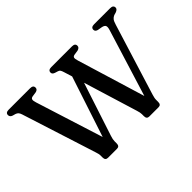

<svg xmlns="http://www.w3.org/2000/svg" viewBox="-123 -995 1289 1289"><g transform="rotate(-45 521.5 -350.0)"><path d="M823.5 -677Q823.5 -700 853 -700H1005.5Q1035 -700 1035 -677Q1035 -662 1013 -653.5L992.5 -647.5Q979 -642 970.2 -631Q961.5 -620 954 -594.5L797.5 -90Q793.5 -76 791.2 -66.2Q789 -56.5 789 -46.5V-27Q789 0 766 0H678Q653.5 0 653.5 -27V-46.5Q653.5 -61.5 646 -85L528 -470L403.5 -90Q395 -65 395 -46.5V-27Q395 0 371 0H286Q261 0 261 -27V-46.5Q261 -55 259 -63Q257 -71 253 -84L83.5 -614.5Q78.5 -629.5 72 -636.2Q65.5 -643 54.5 -647L33 -653Q13 -660 13 -677.5Q13 -700 42.5 -700H245.5Q275 -700 275 -677Q275 -660 254.5 -654.5L218 -649Q205 -646 202.5 -636.2Q200 -626.5 207 -604.5L359 -124L501.5 -556.5L483.5 -614.5Q478.5 -631.5 473.5 -638.5Q468.5 -645.5 458.5 -648.5L437.5 -655Q417 -661.5 417 -677Q417 -700 446.5 -700H643.5Q672.5 -700 672.5 -677Q672.5 -660 650.5 -653.5L614.5 -648Q602 -645 599.8 -636Q597.5 -627 604.5 -604L751.5 -121L899.5 -599Q906.5 -621.5 902.5 -632.8Q898.5 -644 878 -649L844 -655Q823.5 -660.5 823.5 -677Z"/></g></svg>

Font: Fraunces 9pt Soft
Style: Regular
Weight: 400
Version: Version 1.000;[0bf87f6ff]